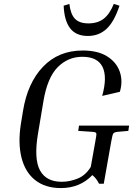

<svg xmlns="http://www.w3.org/2000/svg" viewBox="-20 -947 689 977"><path d="M484 -12Q471 -39 450 -56Q387 10 290 10Q210 10 159 -30.5Q108 -71 89.5 -144.5Q71 -218 86 -315L97 -382Q120 -525 199 -607.5Q278 -690 401 -690Q478 -690 525.5 -660Q573 -630 589.5 -582Q606 -534 590 -480L500 -459Q527 -556 501.5 -607Q476 -658 399 -658Q326 -658 273.5 -605Q221 -552 201 -432L173 -265Q152 -138 183.5 -80Q215 -22 294 -22Q335 -22 375.5 -38.5Q416 -55 442 -98L465 -227Q472 -262 470 -268.5Q468 -275 452 -276L378 -281L382 -308H637L633 -281L577 -276Q561 -274 556.5 -267.5Q552 -261 546 -227L508 -12ZM430 -828Q477 -828 507.5 -851.5Q538 -875 559 -927L588 -918Q561 -836 522 -800Q483 -764 427 -764Q367 -764 337 -803Q307 -842 304 -918L333 -927Q339 -875 361.5 -851.5Q384 -828 430 -828Z"/></svg>

Font: Inria Serif
Style: Italic
Weight: 400
Italic angle: -10°
Designer: Black Foundry Team
Foundry: Black Foundry
Version: Version 1.000; ttfautohint (v1.8.3)